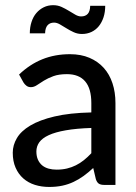

<svg xmlns="http://www.w3.org/2000/svg" viewBox="-20 -732 540 760"><path d="M341.5 -225.5Q282 -223.5 240.5 -216.2Q199 -209 173 -197Q147 -185 135.5 -168.8Q124 -152.5 124 -132.5Q124 -113.5 130.2 -99.8Q136.5 -86 147.2 -77.2Q158 -68.5 172.5 -64.5Q187 -60.5 204 -60.5Q226.5 -60.5 245.2 -65Q264 -69.5 280.5 -77.8Q297 -86 312 -98Q327 -110 341.5 -125.5ZM55.5 -437Q98 -477.5 147.8 -497.5Q197.5 -517.5 257 -517.5Q300.5 -517.5 334 -503.2Q367.5 -489 390.5 -463.5Q413.5 -438 425.2 -402.5Q437 -367 437 -324V0H393.5Q379 0 371.5 -4.8Q364 -9.5 359.5 -22.5L349 -67Q329.5 -49 310.5 -35.2Q291.5 -21.5 270.8 -11.8Q250 -2 226.5 3Q203 8 174.5 8Q144.5 8 118.2 -0.2Q92 -8.5 72.5 -25.5Q53 -42.5 41.8 -68Q30.5 -93.5 30.5 -127.5Q30.5 -157.5 46.8 -185.2Q63 -213 99.8 -235Q136.5 -257 195.8 -271Q255 -285 341.5 -287V-324Q341.5 -381.5 317 -410Q292.5 -438.5 245 -438.5Q213 -438.5 191.2 -430.5Q169.5 -422.5 153.8 -412.8Q138 -403 126.2 -395Q114.5 -387 102 -387Q92 -387 84.8 -392.5Q77.5 -398 73 -405.5ZM301 -667Q318 -667 327.2 -677Q336.5 -687 337 -709H396.5Q396.5 -684 389.8 -663.5Q383 -643 371 -628.2Q359 -613.5 342 -605.5Q325 -597.5 304.5 -597.5Q287 -597.5 271.8 -604.5Q256.5 -611.5 243 -620Q229.5 -628.5 217.2 -635.5Q205 -642.5 194 -642.5Q177.5 -642.5 168.2 -632Q159 -621.5 158.5 -600H98Q98 -624.5 104.8 -645.2Q111.5 -666 124 -680.5Q136.5 -695 153.2 -703.2Q170 -711.5 190.5 -711.5Q208.5 -711.5 223.8 -704.5Q239 -697.5 252.5 -689.2Q266 -681 278 -674Q290 -667 301 -667Z"/></svg>

Font: Lato 2
Style: Regular
Weight: 500
Designer: Lukasz Dziedzic with Adam Twardoch and Botio Nikoltchev
Foundry: tyPoland Lukasz Dziedzic
Version: Version 2.015; 2015-08-06; http://www.latofonts.com/